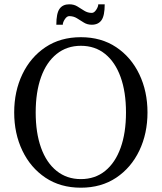

<svg xmlns="http://www.w3.org/2000/svg" viewBox="-20 -853 752 893"><path d="M356 20Q261 20 191.5 -26.5Q122 -73 84 -152.5Q46 -232 46 -330Q46 -428 84 -507.5Q122 -587 191.5 -633.5Q261 -680 356 -680Q451 -680 520.5 -633.5Q590 -587 628 -507.5Q666 -428 666 -330Q666 -232 628 -152.5Q590 -73 520.5 -26.5Q451 20 356 20ZM356 -20Q422 -20 469 -58Q516 -96 541 -165.5Q566 -235 566 -330Q566 -425 541 -494.5Q516 -564 469 -602Q422 -640 356 -640Q291 -640 243.5 -602Q196 -564 171 -494.5Q146 -425 146 -330Q146 -235 171 -165.5Q196 -96 243.5 -58Q291 -20 356 -20ZM242 -738Q242 -791 257 -812Q272 -833 302 -833Q324 -833 340 -823Q356 -813 372 -803Q388 -793 407 -793Q418 -793 427.5 -807.5Q437 -822 437 -833H467Q467 -780 452 -759Q437 -738 407 -738Q386 -738 370 -748Q354 -758 338 -768Q322 -778 302 -778Q291 -778 281.5 -763.5Q272 -749 272 -738Z"/></svg>

Font: El Messiri
Style: Regular
Weight: 400
Designer: Mohamed Gaber
Foundry: Kief Type Foundry
Version: Version 2.020